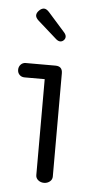

<svg xmlns="http://www.w3.org/2000/svg" viewBox="-46 -586 308 626"><g transform="rotate(5 108.0 -273.0)"><path d="M149 -351V-13Q149 -3 141 3.5Q133 10 122 10Q111 10 103 3.5Q95 -3 95 -13V-327H29Q19 -327 12.5 -333.5Q6 -340 6 -350Q6 -360 12.5 -367Q19 -374 29 -374H126Q149 -374 149 -351ZM145 -484Q151 -477 151 -470.5Q151 -464 146 -459Q141 -454 134.5 -454Q128 -454 121 -460L59 -515Q49 -524 49 -532Q49 -540 57 -548Q65 -556 73 -556Q81 -556 90 -546Z"/></g></svg>

Font: Flamenco
Style: Regular
Weight: 400
Designer: Luciano Vergara
Foundry: Luciano Vergara
Version: Version 1.003